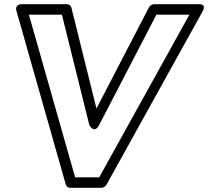

<svg xmlns="http://www.w3.org/2000/svg" viewBox="-20 -870 992 915"><path d="M338 -25 117.8 -800H275L405.7 -274C405.7 -274 428.9 -228.8 452.4 -274L725.3 -800H882.6L452.8 -25ZM293.6 9.7C296 18 304.3 25 314.6 25H462.6C471.7 25 482.5 19.2 487.7 9.7L945.3 -815.3C966.9 -854.4 926.9 -850 926.9 -850H714.9C705 -850 694.4 -843.6 689.4 -834L439.7 -352.8L320.1 -834C317.8 -843.2 309.3 -850 298.9 -850H86.9C44.6 -850 59.2 -815.3 59.2 -815.3Z"/></svg>

Font: Hussar Techniczny
Style: Bold 
Weight: 700
Foundry: Cannot Into Space Fonts
Version: Version 0.77